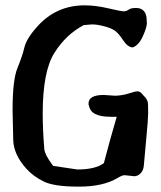

<svg xmlns="http://www.w3.org/2000/svg" viewBox="-20 -693 607 722"><path d="M485.4 -30.3 448.2 -34.2Q439.9 -34.2 423.3 -24.4Q368.7 8.8 277.8 8.8H274.4Q182.1 8.8 142.8 -11.2Q103.5 -31.2 79.1 -58.6Q31.7 -111.3 29.8 -165.5L27.3 -278.3Q27.3 -392.6 45.4 -436.5Q63.5 -480.5 71.8 -514.9Q80.1 -549.3 121.6 -594.7Q192.4 -672.9 298.3 -672.9Q339.8 -672.9 387.7 -661.6Q435.5 -650.4 445.3 -650.4Q455.1 -650.4 463.9 -656.7Q472.7 -663.1 490.2 -663.1H491.2Q510.3 -663.1 520.3 -652.3Q530.3 -641.6 531.2 -624.5L532.2 -605Q532.2 -590.3 517.1 -556.6Q502 -522.9 479 -514.6Q459.5 -516.1 442.4 -542.5Q425.3 -568.8 410.9 -578.4Q396.5 -587.9 370.8 -594.5Q345.2 -601.1 328.6 -601.1H324.2Q306.6 -600.1 294.9 -598.6Q227.5 -563 184.1 -493.4Q140.6 -423.8 140.6 -265.1Q140.6 -205.6 146.5 -133.3Q148.4 -110.4 179.7 -69.3L270.5 -55.7Q338.9 -55.7 370.6 -79.6Q393.6 -168 418.9 -253.9H395Q320.3 -253.9 314.5 -296.9L313 -298.3V-303.7Q313 -335.9 370.1 -335.9L414.1 -333Q441.4 -334 464.8 -341.8Q488.3 -349.6 498 -349.6Q507.8 -349.6 519.5 -334Q536.1 -318.4 536.6 -302.2Q537.1 -286.1 537.1 -265.9Q537.1 -245.6 529.8 -168.9Q522.5 -92.3 521 -71.8Q519.5 -51.3 508.3 -40.8Q497.1 -30.3 485.4 -30.3Z"/></svg>

Font: Drukaatie burti
Style: Demi
Weight: 600
Version: Version 0.14